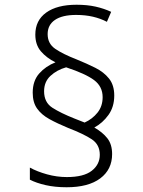

<svg xmlns="http://www.w3.org/2000/svg" viewBox="-20 -783 603 810"><path d="M261 7Q212 7 172.5 -2Q133 -11 106 -25V-76Q137 -59 178.5 -47.5Q220 -36 262 -36Q333 -36 367 -62.5Q401 -89 401 -130Q401 -173 367 -195.5Q333 -218 268 -243Q222 -262 188.5 -280.5Q155 -299 136.5 -325Q118 -351 118 -392Q118 -442 145.5 -473Q173 -504 214 -520Q176 -539 152.5 -566.5Q129 -594 129 -637Q129 -697 175 -730Q221 -763 303 -763Q348 -763 383.5 -755Q419 -747 449 -733L431 -691Q404 -705 372 -712.5Q340 -720 301 -720Q243 -720 212 -699Q181 -678 181 -639Q181 -599 213 -577Q245 -555 304 -532Q346 -515 382 -497Q418 -479 440 -451.5Q462 -424 462 -380Q462 -332 437.5 -298Q413 -264 378 -245Q413 -225 433 -199.5Q453 -174 453 -133Q453 -68 403 -30.5Q353 7 261 7ZM337 -266Q370 -281 391.5 -308Q413 -335 413 -373Q413 -418 377 -445Q341 -472 259 -499Q220 -488 193 -463Q166 -438 166 -398Q166 -351 201 -328.5Q236 -306 294 -283Z"/></svg>

Font: Noto Sans Mono SemiCondensed Light
Style: Regular
Weight: 300
Width: 4
Designer: Monotype Design Team
Foundry: Monotype Imaging Inc.
Version: Version 2.014; ttfautohint (v1.8.4.7-5d5b)